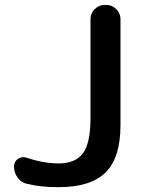

<svg xmlns="http://www.w3.org/2000/svg" viewBox="-20 -774 578 782"><path d="M88.9 -25.4Q65.4 -31.2 51.3 -51.3Q37.1 -71.3 37.1 -95.7Q37.1 -115.2 52.7 -127Q63.5 -133.8 75.2 -133.8Q81.1 -133.8 87.9 -131.8Q158.2 -108.4 218.8 -108.4Q287.1 -108.4 317.9 -149.9Q348.6 -191.4 348.6 -293V-696.3Q348.6 -719.7 365.7 -736.8Q382.8 -753.9 406.2 -753.9H413.1Q436.5 -753.9 453.6 -736.8Q470.7 -719.7 470.7 -696.3V-263.7Q470.7 -131.8 410.2 -71.8Q349.6 -11.7 218.8 -11.7Q215.8 -11.7 212.9 -11.7Q146.5 -11.7 88.9 -25.4Z"/></svg>

Font: Gen Jyuu Gothic P Medium
Style: Regular
Weight: 500
Designer: [Source Han Sans]
Ryoko NISHIZUKA  (kana & ideographs); Paul D. Hunt (Latin, Greek & Cyrillic); Wenlong ZHANG  (bopomofo
Version: Version 1.002.20150607